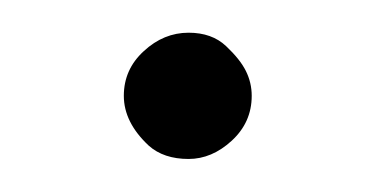

<svg xmlns="http://www.w3.org/2000/svg" viewBox="-20 -263 229 118"><path d="M95.9 -242.9Q110.2 -242.9 118.9 -234.7Q127.6 -226.5 131.1 -219.4Q134.7 -212.2 134.7 -204.1Q134.7 -187.8 122.4 -176.5Q110.2 -165.3 95.9 -165.3Q80.6 -165.3 71.4 -173.5Q56.1 -187.8 56.1 -204.1Q56.1 -220.4 68.4 -231.6Q80.6 -242.9 95.9 -242.9Z"/></svg>

Font: Suravaram
Style: Regular
Weight: 400
Designer: Purushoth Kumar Guthula
Foundry: SiliconAndhra, USA.
Version: Version 1.0.4; ttfautohint (v1.2.42-39fb)